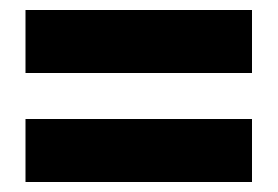

<svg xmlns="http://www.w3.org/2000/svg" viewBox="-20 -520 555 384"><path d="M31 -156V-282H484V-156ZM31 -374V-500H484V-374Z"/></svg>

Font: Trueno
Style: ExBd
Weight: 800
Designer: Julieta Ulanovsky
Foundry: Julieta Ulanovsky
Version: Version 3.001b